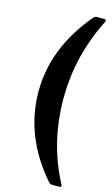

<svg xmlns="http://www.w3.org/2000/svg" viewBox="-146 -911 633 1085"><g transform="rotate(15 171.0 -368.5)"><path d="M275.4 122.1Q267.1 122.1 257.8 111.3Q68.4 -107.9 68.4 -368.2Q68.4 -624.5 257.8 -848.6Q267.1 -859.4 275.4 -859.4H320.3Q332 -859.4 332 -851.6Q332 -848.6 329.1 -842.8Q214.8 -614.3 214.8 -368.2Q214.8 -109.4 329.1 105.5Q332 111.3 332 114.3Q332 122.1 320.3 122.1Z"/></g></svg>

Font: Simply Serif
Style: Bold
Weight: 700
Designer: Wojciech Kalinowski "wmk69" (wmk69@o2.pl)
Foundry: Wojciech Kalinowski "wmk69" (wmk69@o2.pl)
Version: Version 1.0.0; 2022-02-18